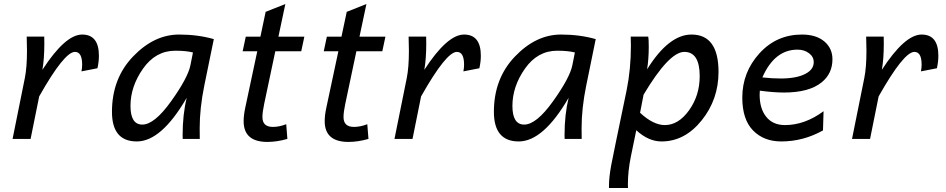

<svg xmlns="http://www.w3.org/2000/svg" viewBox="-20 -696 4738 962"><path d="M133.3 0H43L104.5 -305.2Q115.2 -358.4 115.2 -441.9L113.8 -512.7H201.7Q202.1 -499 202.1 -478.5Q202.1 -400.4 192.4 -346.2Q307.1 -522.9 391.6 -522.9Q475.6 -522.9 475.6 -416.5Q475.6 -387.2 468.3 -354L388.2 -338.4Q391.6 -355.5 391.6 -372.1Q391.6 -436 355.5 -436Q302.2 -436 176.3 -212.9Z M692.9 -71.8Q753.9 -71.8 837.6 -189Q921.4 -306.2 934.1 -369.1L946.8 -433.1Q913.1 -441.9 858.4 -441.9Q759.8 -441.9 696.8 -352.3Q633.8 -262.7 633.8 -165.5Q633.8 -71.8 692.9 -71.8ZM665.5 12.7Q541 12.7 541 -135.7Q541 -302.7 646.5 -412.8Q752 -522.9 877.4 -522.9Q971.2 -522.9 1051.3 -500L1003.4 -266.1Q980.5 -153.3 980.5 -54.2Q980.5 -21 981 0H895.5L895 -18.6Q895 -122.1 915.5 -206.1Q788.6 12.7 665.5 12.7Z M1319.8 15.1Q1200.7 15.1 1200.7 -88.9Q1200.7 -117.7 1208.5 -154.8L1269 -439H1195.8L1211.4 -512.2H1284.7L1311 -636.7L1409.7 -675.8L1375 -512.2H1504.9L1489.3 -439H1359.4L1303.7 -175.8Q1294.9 -134.8 1294.9 -109.4Q1294.9 -60.1 1347.2 -60.1Q1379.4 -60.1 1414.1 -73.7L1419.9 0Q1367.7 15.1 1319.8 15.1Z M1726.1 15.1Q1606.9 15.1 1606.9 -88.9Q1606.9 -117.7 1614.7 -154.8L1675.3 -439H1602.1L1617.7 -512.2H1690.9L1717.3 -636.7L1815.9 -675.8L1781.2 -512.2H1911.1L1895.5 -439H1765.6L1710 -175.8Q1701.2 -134.8 1701.2 -109.4Q1701.2 -60.1 1753.4 -60.1Q1785.6 -60.1 1820.3 -73.7L1826.2 0Q1773.9 15.1 1726.1 15.1Z M2046.9 0H1956.5L2018.1 -305.2Q2028.8 -358.4 2028.8 -441.9L2027.3 -512.7H2115.2Q2115.7 -499 2115.7 -478.5Q2115.7 -400.4 2106 -346.2Q2220.7 -522.9 2305.2 -522.9Q2389.2 -522.9 2389.2 -416.5Q2389.2 -387.2 2381.8 -354L2301.8 -338.4Q2305.2 -355.5 2305.2 -372.1Q2305.2 -436 2269 -436Q2215.8 -436 2089.8 -212.9Z M2606.4 -71.8Q2667.5 -71.8 2751.2 -189Q2835 -306.2 2847.7 -369.1L2860.4 -433.1Q2826.7 -441.9 2772 -441.9Q2673.3 -441.9 2610.4 -352.3Q2547.4 -262.7 2547.4 -165.5Q2547.4 -71.8 2606.4 -71.8ZM2579.1 12.7Q2454.6 12.7 2454.6 -135.7Q2454.6 -302.7 2560.1 -412.8Q2665.5 -522.9 2791 -522.9Q2884.8 -522.9 2964.8 -500L2917 -266.1Q2894 -153.3 2894 -54.2Q2894 -21 2894.5 0H2809.1L2808.6 -18.6Q2808.6 -122.1 2829.1 -206.1Q2702.1 12.7 2579.1 12.7Z M3126.5 246.1H3031.2V234.9Q3031.2 192.4 3042.5 131.3Q3049.3 94.2 3119.6 -243.7Q3141.1 -349.1 3141.1 -467.8Q3141.1 -483.4 3140.1 -512.7H3228Q3230.5 -501.5 3230.5 -460.9Q3230.5 -399.9 3222.2 -348.6Q3330.6 -522.9 3444.8 -522.9Q3580.1 -522.9 3580.1 -335.4Q3580.1 -197.8 3495.4 -92.5Q3410.6 12.7 3294.4 12.7Q3229 12.7 3168 -43.5L3140.6 89.8Q3126 162.6 3126 226.6ZM3311 -69.3Q3379.4 -69.3 3432.6 -143.6Q3485.8 -217.8 3485.8 -314.5Q3485.8 -436 3408.7 -436Q3332.5 -436 3204.6 -221.7L3187 -130.9Q3253.4 -69.3 3311 -69.3Z M3891.6 -302.7Q3972.2 -302.7 4016.6 -326.7Q4057.1 -348.1 4057.1 -384.8Q4057.1 -411.6 4033.4 -429.4Q4009.8 -447.3 3975.6 -447.3Q3860.8 -447.3 3799.8 -308.1Q3848.1 -302.7 3891.6 -302.7ZM3894.5 12.7Q3807.1 12.7 3753.2 -42.2Q3699.2 -97.2 3699.2 -207Q3699.2 -334 3784.9 -428.5Q3870.6 -522.9 3998 -522.9Q4069.3 -522.9 4110.1 -488.5Q4150.9 -454.1 4150.9 -398.9Q4150.9 -327.6 4097.2 -283.7Q4034.2 -232.4 3908.7 -232.4Q3856 -232.4 3787.1 -241.7Q3786.1 -231.4 3786.1 -221.7Q3786.1 -152.8 3817.9 -112.3Q3851.1 -69.3 3913.1 -69.3Q4012.2 -69.3 4106.4 -138.7L4103.5 -42.5Q4004.4 12.7 3894.5 12.7Z M4339.4 0H4249L4310.5 -305.2Q4321.3 -358.4 4321.3 -441.9L4319.8 -512.7H4407.7Q4408.2 -499 4408.2 -478.5Q4408.2 -400.4 4398.4 -346.2Q4513.2 -522.9 4597.7 -522.9Q4681.6 -522.9 4681.6 -416.5Q4681.6 -387.2 4674.3 -354L4594.2 -338.4Q4597.7 -355.5 4597.7 -372.1Q4597.7 -436 4561.5 -436Q4508.3 -436 4382.3 -212.9Z"/></svg>

Font: Cadman
Style: Italic
Weight: 400
Italic angle: -12°
Designer: Paul James MIller
Foundry: High-Logic / Made with FontCreator
Version: Version 2.114;March 28, 2021;FontCreator 13.0.0.2683 64-bit